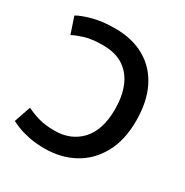

<svg xmlns="http://www.w3.org/2000/svg" viewBox="-166 -845 962 996"><g transform="rotate(30 315.0 -347.5)"><path d="M234 14Q180 14 138 5Q96 -4 68.5 -15.5Q41 -27 30 -33L64 -132Q92 -117 134 -104.5Q176 -92 233 -92Q330 -92 390 -156Q450 -220 450 -346Q450 -421 426.5 -479Q403 -537 354.5 -569.5Q306 -602 231 -602Q164 -602 122.5 -589Q81 -576 57 -563L24 -661Q50 -677 107 -693Q164 -709 242 -709Q345 -709 419.5 -666.5Q494 -624 534.5 -543.5Q575 -463 575 -347Q575 -232 530.5 -151Q486 -70 409 -28Q332 14 234 14Z"/></g></svg>

Font: Ubuntu Sans SemiBold
Style: Regular
Weight: 600
Designer: Dalton Maag Ltd
Foundry: Dalton Maag Ltd
Version: Version 1.006; ttfautohint (v1.8.4.7-5d5b)